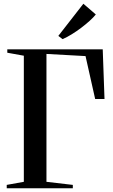

<svg xmlns="http://www.w3.org/2000/svg" viewBox="-20 -1007 603 1027"><path d="M16 0V-18L107.5 -34.5V-709L19 -725V-743H529.5L539 -477.5H489L437.5 -707L228.5 -718.5V-34.5L369.5 -18V0ZM314 -798 292 -815 426 -987 492.5 -929.5Q480 -914 459.2 -895.2Q438.5 -876.5 414 -858Q389.5 -839.5 364 -823.8Q338.5 -808 315.5 -798Z"/></svg>

Font: Merriweather 144pt Medium
Style: Regular
Weight: 500
Version: Version 2.100